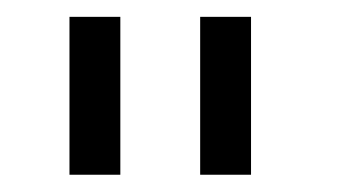

<svg xmlns="http://www.w3.org/2000/svg" viewBox="-20 -770 422 228"><path d="M62.5 -750V-562.5H122.9V-750ZM217.7 -750V-562.5H278.1V-750Z"/></svg>

Font: Manrope3 Light
Style: Regular
Weight: 300
Designer: Mikhail Sharanda
Foundry: Mikhail Sharanda
Version: Version 3.000;PS 003.000;hotconv 1.0.88;makeotf.lib2.5.64775